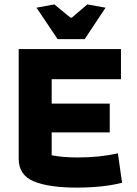

<svg xmlns="http://www.w3.org/2000/svg" viewBox="-20 -843 621 873"><path d="M146 -808 227 -823 300 -763H307L377 -823L460 -808L365 -665H242ZM65 -121V-620H530V-483H215V-372H479V-241H215V-137Q266 -127 333 -127Q434 -127 516 -146L535 -12Q449 10 328 10Q202 10 133.5 -18.5Q65 -47 65 -121Z"/></svg>

Font: Athiti
Style: Bold
Weight: 700
Designer: CadsonDemak Team
Foundry: CadsonDemak
Version: Version 1.033